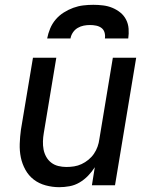

<svg xmlns="http://www.w3.org/2000/svg" viewBox="-20 -770 640 798"><path d="M226 8Q198 8 170 0.5Q142 -7 120.5 -23.5Q99 -40 85.5 -64.5Q72 -89 66.5 -116Q61 -143 62 -172.5Q63 -202 67 -231L117 -530H214L162 -217Q159 -200 158.5 -182.5Q158 -165 161 -149Q164 -133 172 -118.5Q180 -104 193 -94Q206 -84 222.5 -80Q239 -76 256 -76Q272 -76 288 -78.5Q304 -81 319 -88Q334 -95 347.5 -106Q361 -117 370.5 -131Q380 -145 385.5 -160.5Q391 -176 393 -192L449 -530H546L458 0H362L374 -75Q362 -56 346 -39.5Q330 -23 310.5 -11.5Q291 0 269 4Q247 8 226 8ZM176 -610Q180 -631 188.5 -651.5Q197 -672 211.5 -689Q226 -706 245 -718Q264 -730 284.5 -737.5Q305 -745 326 -747.5Q347 -750 368 -750Q388 -750 408.5 -747.5Q429 -745 447 -737.5Q465 -730 480 -718Q495 -706 504 -688.5Q513 -671 514.5 -650.5Q516 -630 513 -610H416Q418 -623 414.5 -635Q411 -647 401.5 -654Q392 -661 379.5 -663.5Q367 -666 354 -666Q341 -666 328 -663.5Q315 -661 303 -654Q291 -647 283 -635Q275 -623 273 -610Z"/></svg>

Font: Iosevka Curly MdExObl
Style: Regular
Weight: 500
Width: 7
Italic angle: -9°
Monospace: yes
Designer: Belleve Invis
Foundry: Belleve Invis
Version: Version 11.1.0; ttfautohint (v1.8.3)